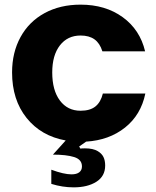

<svg xmlns="http://www.w3.org/2000/svg" viewBox="-20 -599 673 827"><path d="M606 -196Q587 -104 518.5 -49.5Q450 5 351 11Q346 15 321 32L326 41Q333 40 346 40Q381 40 401 52Q418 62 425.5 77Q433 92 433 114Q433 160 395 184Q357 208 297 208Q249 208 201 193V132Q255 152 288 152Q310 152 321.5 143Q333 134 333 118Q333 88 299.5 77.5Q266 67 208 67L263 6Q157 -13 94.5 -91Q32 -169 32 -287Q32 -373 68.5 -439.5Q105 -506 172 -542.5Q239 -579 327 -579Q434 -579 508.5 -525Q583 -471 605 -378H421Q410 -413 387 -429.5Q364 -446 327 -446Q271 -446 238 -403.5Q205 -361 205 -287Q205 -210 238 -166Q271 -122 327 -122Q368 -122 391 -140.5Q414 -159 423 -196Z"/></svg>

Font: Open Sauce Sans Black
Style: Regular
Weight: 900
Designer: Alfredo Marco Pradil
Foundry: Creative Sauce Fz LLC
Version: Version 1.477